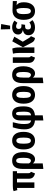

<svg xmlns="http://www.w3.org/2000/svg" viewBox="1794 -2660 1085 4716"><g transform="rotate(-90 2336.0 -302.5)"><path d="M439 -427V-152Q439 -124 447 -109.5Q455 -95 474 -84L434 15Q369 1 336 -36.5Q303 -74 303 -140V-427H213V0H78V-427Q60 -426 49 -424Q38 -422 24 -417L-2 -510Q22 -521 49 -525.5Q76 -530 130 -530H489V-427Z M958 -266Q958 -187 936 -122.5Q914 -58 874.5 -21Q835 16 783 16Q719 16 680 -37V205L544 220V-285Q544 -417 594.5 -481.5Q645 -546 748 -546Q958 -546 958 -266ZM818 -265Q818 -370 801 -408.5Q784 -447 748 -447Q711 -447 695.5 -408.5Q680 -370 680 -276V-134Q706 -85 747 -85Q780 -85 799 -128.5Q818 -172 818 -265Z M1455 -265Q1455 -132 1397.5 -58Q1340 16 1239 16Q1138 16 1080.5 -56Q1023 -128 1023 -265Q1023 -401 1080 -473.5Q1137 -546 1239 -546Q1341 -546 1398 -475Q1455 -404 1455 -265ZM1164 -265Q1164 -167 1182 -126.5Q1200 -86 1239 -86Q1278 -86 1296 -127Q1314 -168 1314 -265Q1314 -363 1296 -403Q1278 -443 1239 -443Q1200 -443 1182 -402.5Q1164 -362 1164 -265Z M1861 14V205L1735 220V14Q1623 4 1569.5 -59.5Q1516 -123 1516 -242Q1516 -319 1529.5 -389Q1543 -459 1566 -530H1691Q1670 -455 1658.5 -389Q1647 -323 1647 -250Q1647 -164 1666.5 -126.5Q1686 -89 1735 -80V-345Q1735 -439 1778.5 -492.5Q1822 -546 1904 -546Q1994 -546 2037.5 -482Q2081 -418 2081 -269Q2081 -127 2028.5 -62Q1976 3 1861 14ZM1951 -267Q1951 -344 1946 -383.5Q1941 -423 1930.5 -437Q1920 -451 1903 -451Q1882 -451 1871.5 -432Q1861 -413 1861 -361V-81Q1897 -86 1916 -103.5Q1935 -121 1943 -159Q1951 -197 1951 -267Z M2579 -265Q2579 -132 2521.5 -58Q2464 16 2363 16Q2262 16 2204.5 -56Q2147 -128 2147 -265Q2147 -401 2204 -473.5Q2261 -546 2363 -546Q2465 -546 2522 -475Q2579 -404 2579 -265ZM2288 -265Q2288 -167 2306 -126.5Q2324 -86 2363 -86Q2402 -86 2420 -127Q2438 -168 2438 -265Q2438 -363 2420 -403Q2402 -443 2363 -443Q2324 -443 2306 -402.5Q2288 -362 2288 -265Z M3066 -266Q3066 -187 3044 -122.5Q3022 -58 2982.5 -21Q2943 16 2891 16Q2827 16 2788 -37V205L2652 220V-285Q2652 -417 2702.5 -481.5Q2753 -546 2856 -546Q3066 -546 3066 -266ZM2926 -265Q2926 -370 2909 -408.5Q2892 -447 2856 -447Q2819 -447 2803.5 -408.5Q2788 -370 2788 -276V-134Q2814 -85 2855 -85Q2888 -85 2907 -128.5Q2926 -172 2926 -265Z M3285 -152Q3285 -124 3292.5 -109.5Q3300 -95 3319 -84L3280 15Q3215 1 3182 -36.5Q3149 -74 3149 -140V-530H3285Z M3529 -362V0H3393V-375Q3393 -463 3376 -526L3500 -543Q3514 -509 3521.5 -469.5Q3529 -430 3529 -362ZM3669 -285 3762 -130Q3774 -111 3783 -101.5Q3792 -92 3806 -86L3760 15Q3718 10 3689.5 -10Q3661 -30 3639 -77L3533 -281L3679 -543L3793 -493Z M4188 -489 4135 -418Q4088 -449 4043 -449Q4015 -449 3999 -432.5Q3983 -416 3983 -384Q3983 -353 3999.5 -335.5Q4016 -318 4047 -318H4098L4084 -228H4041Q4003 -228 3986.5 -210Q3970 -192 3970 -155Q3970 -121 3987.5 -102.5Q4005 -84 4040 -84Q4066 -84 4089.5 -93Q4113 -102 4142 -123L4200 -48Q4129 15 4019 15Q3935 15 3882 -27Q3829 -69 3829 -145Q3829 -203 3861 -236.5Q3893 -270 3956 -282Q3846 -307 3846 -401Q3846 -467 3895.5 -506.5Q3945 -546 4023 -546Q4116 -546 4188 -489ZM3971 -825 4103 -816 4063 -596H3977Z M4667 -429 4566 -437Q4604 -412 4621 -369Q4638 -326 4638 -261Q4638 -131 4580.5 -57.5Q4523 16 4422 16Q4321 16 4263.5 -56Q4206 -128 4206 -265Q4206 -392 4265.5 -465Q4325 -538 4440 -538Q4531 -538 4667 -530ZM4497 -261Q4497 -392 4464 -440Q4420 -440 4395 -424Q4370 -408 4358.5 -370.5Q4347 -333 4347 -265Q4347 -166 4365 -126Q4383 -86 4422 -86Q4461 -86 4479 -126.5Q4497 -167 4497 -261Z"/></g></svg>

Font: Fira Sans Extra Condensed SemiBold
Style: Regular
Weight: 600
Width: 1
Designer: Carrois Corporate & Edenspiekermann AG
Foundry: Carrois Corporate GbR & Edenspiekermann AG
Version: Version 4.203